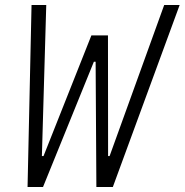

<svg xmlns="http://www.w3.org/2000/svg" viewBox="-20 -750 740 770"><path d="M106.5 -730 90.5 0H152.5L356.5 -502.5H363.5L366.5 0H432.5L700.5 -730H638.5L419.5 -124H413.5L413 -608H346.5L154.5 -124H148L165.5 -730Z"/></svg>

Font: Monaspace Neon ExtraLight
Style: Italic
Weight: 200
Italic angle: -11°
Designer: Riley Cran & the Lettermatic Team
Foundry: Lettermatic
Version: Version 1.200 (Monaspace Neon)